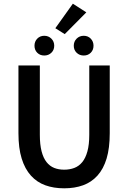

<svg xmlns="http://www.w3.org/2000/svg" viewBox="-20 -1009 695 1041"><path d="M328 12Q271 12 225.5 -4.5Q180 -21 147.5 -57Q115 -93 97.5 -149.5Q80 -206 80 -287V-654H196V-278Q196 -225 205.5 -188.5Q215 -152 232.5 -130Q250 -108 274 -98.5Q298 -89 328 -89Q358 -89 383 -98.5Q408 -108 426 -130Q444 -152 454 -188.5Q464 -225 464 -278V-654H575V-287Q575 -206 558 -149.5Q541 -93 508.5 -57Q476 -21 430.5 -4.5Q385 12 328 12ZM220 -708Q197 -708 182 -723Q167 -738 167 -761Q167 -784 182 -799.5Q197 -815 220 -815Q243 -815 258.5 -799.5Q274 -784 274 -761Q274 -738 258.5 -723Q243 -708 220 -708ZM280 -856 375 -989 448 -942 331 -824ZM434 -708Q411 -708 395.5 -723Q380 -738 380 -761Q380 -784 395.5 -799.5Q411 -815 434 -815Q457 -815 472 -799.5Q487 -784 487 -761Q487 -738 472 -723Q457 -708 434 -708Z"/></svg>

Font: Processing Sans Pro Semibold
Style: Regular
Weight: 600
Designer: Paul D. Hunt
Foundry: Adobe Systems Incorporated
Version: Version 2.020;PS 2.000;hotconv 1.0.86;makeotf.lib2.5.63406